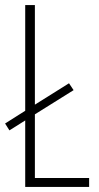

<svg xmlns="http://www.w3.org/2000/svg" viewBox="-20 -827 390 754"><path d="M79 -93H330V-128H117V-378L269 -473L251 -500L117 -416V-807H79V-392L0 -342L17 -315L79 -354Z"/></svg>

Font: Noto Sans Kannada UI ExtraCondensed ExtraLight
Style: Regular
Weight: 200
Width: 2
Designer: Jelle Bosma - Monotype Design Team
Foundry: Monotype Imaging Inc.
Version: Version 2.005